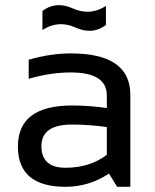

<svg xmlns="http://www.w3.org/2000/svg" viewBox="-20 -718 594 738"><path d="M48.8 -154.8Q48.8 -312.5 256.8 -312.5Q323.7 -312.5 390.6 -302.7V-351.1Q390.6 -439.5 252.4 -439.5Q173.3 -439.5 90.3 -415V-488.3Q173.3 -512.7 252.4 -512.7Q481 -512.7 481 -353.5V0H430.2L398.9 -50.8Q322.3 0 231.9 0Q48.8 0 48.8 -154.8ZM256.8 -239.3Q139.2 -239.3 139.2 -156.2Q139.2 -73.2 231.9 -73.2Q325.7 -73.2 390.6 -123V-229.5Q323.7 -239.3 256.8 -239.3ZM143.1 -675.8Q172.4 -698.2 206.5 -698.2Q231.9 -698.2 260.3 -685.5Q288.6 -672.9 315.9 -672.9Q352.5 -672.9 387.2 -695.3V-622.1Q357.9 -599.6 323.7 -599.6Q298.3 -599.6 270 -612.3Q241.7 -625 214.4 -625Q177.7 -625 143.1 -602.5Z"/></svg>

Font: Voltera
Style: Regular
Weight: 400
Designer: Bernd Montag
Version: Version 1.301